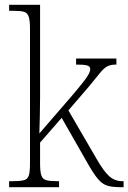

<svg xmlns="http://www.w3.org/2000/svg" viewBox="-20 -780 535 800"><path d="M18 0V-25H32Q63 -25 79 -29Q95 -33 100 -48.5Q105 -64 105 -99V-660Q105 -695 99.5 -711Q94 -727 79.5 -731Q65 -735 37 -735H18V-760H147V-374Q147 -341 146 -298Q145 -255 144 -224L272 -372Q308 -414 326 -437Q344 -460 350 -472Q356 -484 356 -492Q356 -504 342.5 -507.5Q329 -511 297 -511V-536H465V-511Q441 -511 427 -503.5Q413 -496 397 -476.5Q381 -457 351 -420L265 -320L383 -117Q413 -65 436 -45Q459 -25 490 -25H495V0H483Q448 0 427 -6.5Q406 -13 387.5 -35Q369 -57 342 -105L237 -289L147 -186V-98Q147 -64 152.5 -48.5Q158 -33 173.5 -29Q189 -25 219 -25H226V0Z"/></svg>

Font: Noto Serif Tamil SemiCondensed ExtraLight
Style: Italic
Weight: 200
Width: 4
Italic angle: -12°
Designer: Indian Type Foundry, Tom Grace, and the Monotype Design Team
Foundry: Monotype Imaging Inc.
Version: Version 2.003; ttfautohint (v1.8.4.7-5d5b)